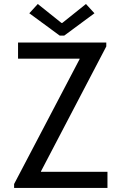

<svg xmlns="http://www.w3.org/2000/svg" viewBox="-20 -930 602 950"><path d="M49.8 0V-19.5L374 -637.7V-639.6H69.3V-719.7H505.9V-700.2L182.6 -82V-80.1H511.7V0ZM167 -910.2 284.2 -816.4H288.1L405.3 -910.2L447.3 -864.3L297.9 -753.9H275.4L125 -864.3Z"/></svg>

Font: Reddit Mono
Style: Regular
Weight: 400
Monospace: yes
Designer: Stephen Hutchings
Foundry: Reddit
Version: Version 1.014; ttfautohint (v1.8.4.7-5d5b)